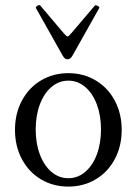

<svg xmlns="http://www.w3.org/2000/svg" viewBox="-20 -706 525 738"><path d="M37.6 -207Q37.6 -269 64 -318.8Q90.3 -368.7 137.2 -396.7Q184.1 -424.8 242.7 -424.8Q301.3 -424.8 348.1 -396.7Q395 -368.7 421.4 -318.8Q447.8 -269 447.8 -207Q447.8 -144.5 421.4 -94.7Q395 -44.9 348.1 -16.8Q301.3 11.2 242.7 11.2Q184.1 11.2 137.2 -16.8Q90.3 -44.9 64 -94.7Q37.6 -144.5 37.6 -207ZM368.2 -208.5Q368.2 -262.2 352.1 -304.9Q335.9 -347.7 307.4 -371.8Q278.8 -396 242.7 -396Q206.5 -396 178 -371.8Q149.4 -347.7 133.3 -304.9Q117.2 -262.2 117.2 -208.5Q117.2 -154.8 133.3 -112.1Q149.4 -69.3 178 -45.2Q206.5 -21 242.7 -21Q278.8 -21 307.4 -45.2Q335.9 -69.3 352.1 -112.1Q368.2 -154.8 368.2 -208.5ZM221.2 -491.7 118.2 -674.8Q117.2 -676.8 118.2 -678.7Q119.1 -680.7 121.6 -682.1L123 -683.6Q126 -686 129.6 -686.3Q133.3 -686.5 135.3 -684.1L225.1 -578.1Q230.5 -571.8 234.1 -568.8Q237.8 -565.9 239.7 -565.9Q243.7 -565.9 253.9 -578.1L344.2 -684.1Q346.2 -686 348.9 -685.8Q351.6 -685.5 354.5 -684.1L355.5 -683.6L356 -683.1Q359.4 -681.2 361.1 -679Q362.8 -676.8 361.3 -674.8L258.3 -491.7Q254.4 -484.9 249.8 -481.4Q245.1 -478 239.7 -478Q234.4 -478 229.7 -481.4Q225.1 -484.9 221.2 -491.7Z"/></svg>

Font: Junicode Two Beta VF
Style: Regular
Weight: 400
Designer: Peter S. Baker
Foundry: Briery Creek Software
Version: Version 1.031 beta; ttfautohint (v1.8.1.43-b0c9)